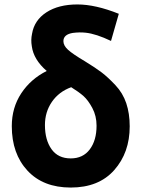

<svg xmlns="http://www.w3.org/2000/svg" viewBox="-20 -813 636 863"><path d="M300 -421Q245 -401 213.5 -355.5Q182 -310 182 -251Q182 -184 211.5 -142.5Q241 -101 298 -101Q353 -101 383.5 -141.5Q414 -182 414 -248Q414 -292 395 -327.5Q376 -363 355 -381.5Q334 -400 300 -421ZM190 -494Q131 -545 123 -605Q118 -634 124 -661Q134 -722 188.5 -757.5Q243 -793 328 -793Q409 -793 514 -751L479 -629Q412 -661 365 -666Q338 -669 307 -665Q265 -658 265 -628Q265 -608 286 -589Q307 -570 361 -538Q410 -508 437.5 -487Q465 -466 498.5 -430.5Q532 -395 547.5 -349Q563 -303 563 -245Q563 -127 493.5 -48.5Q424 30 298 30Q174 30 103.5 -46Q33 -122 33 -246Q33 -329 75.5 -393.5Q118 -458 190 -494Z"/></svg>

Font: Repo
Style: Bold
Weight: 700
Designer: Stefan Peev
Foundry: Context Ltd
Version: Version 001.000